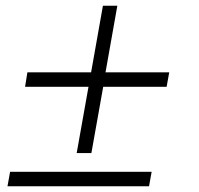

<svg xmlns="http://www.w3.org/2000/svg" viewBox="-20 -646 691 666"><path d="M246 -115 287 -345H67L75 -395H296L337 -626H387L346 -395H567L558 -345H338L297 -115ZM6 0 15 -50H506L497 0Z"/></svg>

Font: Archivo SemiExpanded Thin
Style: Italic
Weight: 250
Width: 6
Italic angle: -10°
Designer: Hector Gatti
Foundry: Omnibus-Type
Version: Version 2.001